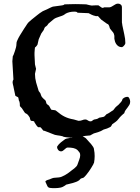

<svg xmlns="http://www.w3.org/2000/svg" viewBox="-20 -729 755 1032"><path d="M53.2 -258.3Q53.2 -259.8 52.5 -262.7Q51.8 -265.6 51 -268.8Q50.3 -272 49.6 -274.7Q48.8 -277.3 48.8 -278.8Q47.9 -282.2 47.9 -284.2Q47.9 -286.1 47.9 -288.1Q47.9 -292 48.8 -294.4Q49.8 -296.9 52.2 -301.8L46.4 -399.4L48.8 -426.8Q49.8 -428.2 50.8 -430.2Q51.8 -431.6 52.2 -432.9Q52.7 -434.1 53.2 -435.1Q57.6 -445.3 60.1 -454.6Q62.5 -463.9 65.9 -474.1Q68.4 -483.9 68.4 -492.7Q68.4 -503.4 72.3 -510.3Q78.6 -524.9 86.7 -538.3Q94.7 -551.8 106.4 -569.8Q107.4 -571.3 108.4 -573Q109.4 -574.7 110.4 -576.2Q114.7 -582.5 119.9 -590.3Q125 -598.1 125.5 -599.1Q131.3 -607.9 137 -612.3Q142.6 -616.7 150.4 -624Q167 -636.7 179.7 -647.5Q192.4 -658.2 210 -668.9L222.2 -674.3Q226.6 -675.8 231.9 -678.5Q237.3 -681.2 243.2 -684.1Q249 -687 254.4 -689.5Q259.8 -691.9 264.2 -693.4L314 -700.2Q315.9 -700.2 320.3 -701.7Q324.7 -703.1 326.7 -705.6Q347.7 -706.1 360.4 -706.5Q373 -707 384.3 -707Q399.4 -707 414.1 -706.5Q428.7 -706.1 443.4 -705.6Q452.6 -703.1 458.5 -701.9Q464.4 -700.7 467.8 -700Q471.2 -699.2 472.7 -699.2Q474.1 -699.2 475.6 -699.2Q481.4 -699.7 485.1 -700Q488.8 -700.2 491.9 -700.2Q495.1 -700.2 499 -700.2Q502.9 -700.2 509.3 -700.2Q514.6 -697.3 521 -691.9Q527.3 -686.5 532.7 -686.5Q534.7 -686.5 536.6 -688Q538.6 -689.5 539.6 -689.5H568.4Q574.7 -690.4 580.3 -693.6Q585.9 -696.8 591.6 -700.4Q597.2 -704.1 602.5 -706.8Q607.9 -709.5 614.7 -709.5Q623 -709.5 629.2 -704.3Q635.3 -699.2 635.3 -689.5V-608.4Q635.7 -606 636.7 -600.6Q637.7 -595.2 637.7 -592.8Q642.1 -569.3 647.9 -544.7Q653.8 -520 653.8 -496.6Q653.3 -493.7 651.4 -490.2Q649.4 -486.8 646.7 -483.9Q644 -481 641.6 -478.8Q639.2 -476.6 637.7 -476.6Q637.7 -475.6 634.3 -475.6Q624.5 -475.6 617.4 -480Q610.4 -484.4 605.5 -491.2Q600.6 -498 598.1 -505.9Q595.7 -513.7 594.7 -520.5V-536.6Q593.8 -543.5 592 -547.6Q590.3 -551.8 587.9 -554.9Q585.4 -558.1 582.3 -561.5Q579.1 -564.9 575.2 -570.3Q569.8 -575.7 568.8 -582.3Q567.9 -588.9 563.5 -595.7Q562.5 -597.7 559.1 -599.6Q555.7 -601.6 554.7 -601.6L523.4 -624Q523.4 -624.5 521.2 -626.7Q519 -628.9 516.6 -631.6Q514.2 -634.3 512 -636.7Q509.8 -639.2 509.3 -640.1Q503.9 -643.1 503.4 -643.1Q502.4 -642.1 496.6 -642.1Q493.2 -642.1 493.2 -643.1Q482.9 -645 473.4 -649.4Q463.9 -653.8 456.1 -658.2L397 -660.6Q393.6 -664.6 390.1 -665.5Q386.7 -666.5 381.8 -666.5Q365.2 -666.5 353.5 -663.6Q341.8 -660.6 332 -655.3Q331.5 -654.3 331.1 -653.8Q330.1 -652.8 329.1 -652.8Q322.3 -647.5 314.2 -644.5Q306.2 -641.6 297.9 -638.9Q289.6 -636.2 281.5 -633.1Q273.4 -629.9 266.6 -624L248 -608.4Q247.6 -607.4 243.2 -604.2Q238.8 -601.1 238.3 -599.1Q235.8 -593.8 230 -589.1Q224.1 -584.5 222.2 -583.5Q218.3 -578.1 216.6 -572Q214.8 -565.9 212.9 -564.9L201.7 -548.8L188 -517.6L181.6 -489.3Q181.2 -488.3 179.4 -485.8Q177.7 -483.4 175.5 -480.7Q173.3 -478 171.1 -476.1Q168.9 -474.1 168 -474.1Q168 -473.6 167.5 -470.2Q167 -466.8 166.7 -462.2Q166.5 -457.5 166 -452.9Q165.5 -448.2 165.5 -445.8V-432.6L168 -382.8L173.8 -358.9L168 -332Q168 -308.6 174.3 -285.2Q180.7 -261.7 188 -239.7Q189 -239.3 196.8 -228L201.7 -214.4Q203.1 -210.4 206.1 -206.8Q209 -203.1 212.6 -199.7Q216.3 -196.3 219.7 -193.4Q223.1 -190.4 225.6 -187.5Q228 -178.7 229 -175.3Q230 -171.9 231 -170.7Q231.9 -169.4 233.4 -168.7Q234.9 -168 238.3 -164.6Q241.7 -163.1 243.9 -159.9Q246.1 -156.7 248 -152.8Q250 -148.9 252 -145Q253.9 -141.1 257.3 -138.7Q266.6 -137.2 273.2 -137Q279.8 -136.7 285.2 -130.9Q296.9 -121.1 307.1 -114Q317.4 -106.9 327.9 -101.8Q338.4 -96.7 350.1 -93Q361.8 -89.4 376.5 -86.9L401.9 -79.6Q414.6 -79.6 422.6 -83.3Q430.7 -86.9 438.5 -86.9Q445.8 -86.9 452.1 -81.8Q458.5 -76.7 466.3 -76.7Q472.7 -76.7 476.8 -80.8Q481 -85 487.3 -86.9Q488.3 -86.9 493.4 -87.9Q498.5 -88.9 500 -89.4Q502 -89.4 506.3 -91.8Q510.7 -94.2 512.7 -96.2Q529.3 -98.6 533.9 -100.3Q538.6 -102.1 539.6 -102.1Q540 -102.5 542 -104.2Q543.9 -106 546.1 -108.2Q548.3 -110.4 550.3 -112.5Q552.2 -114.7 553.2 -115.7Q555.2 -115.7 559.6 -118.2Q564 -120.6 569.1 -124Q574.2 -127.4 579.3 -130.9Q584.5 -134.3 587.9 -136.2Q590.3 -137.7 591.3 -139.9Q592.3 -142.1 594.7 -144.5Q602.1 -154.8 609.4 -159.7Q616.7 -164.6 625 -174.8Q627 -176.8 630.6 -180.9Q634.3 -185.1 635.3 -187.5Q635.7 -188.5 637.5 -193.6Q639.2 -198.7 641.1 -199.2Q647.5 -204.6 653.3 -206.5Q659.2 -208.5 665.5 -208.5Q668.9 -208.5 671.6 -205.6Q674.3 -202.6 676 -198.7Q677.7 -194.8 678.7 -190.2Q679.7 -185.5 679.7 -182.6Q679.7 -172.9 675.3 -165.3Q670.9 -157.7 665.5 -150.9Q660.2 -144 655 -137Q649.9 -129.9 647.9 -120.6Q646 -119.1 641.6 -115.5Q637.2 -111.8 632.8 -107.4Q628.4 -103 624.5 -98.9Q620.6 -94.7 619.6 -92.8Q608.9 -78.6 600.1 -73Q591.3 -67.4 583.5 -61.5Q580.1 -57.1 578.4 -52.5Q576.7 -47.9 570.8 -45.4Q564 -41.5 555.4 -38.3Q546.9 -35.2 537.1 -32.7Q521.5 -22.9 509.3 -19.5Q497.1 -16.1 483.9 -11.7L464.4 -1Q448.7 0 439.2 1.2Q429.7 2.4 424.3 3.9Q428.7 6.3 434.3 9.3Q439.9 12.2 442.4 15.1Q448.7 22.9 456.1 30.5Q463.4 38.1 470 45.9Q476.6 53.7 481 61Q485.4 68.4 485.4 75.2Q488.8 91.8 488.8 109.9Q488.8 127.4 485.4 146Q484.4 147.5 483.4 149.4Q481.9 152.3 481 155.3Q476.1 164.1 470.2 173.6Q464.4 183.1 457.8 192.4Q451.2 201.7 444.1 210.4Q437 219.2 429.7 225.6Q428.7 226.6 422.4 228.3Q416 230 415 230.5Q414.1 230.5 410.2 234.9Q406.2 239.3 405.8 239.7Q398.4 245.1 389.6 248.5Q380.9 252 371.3 254.6Q361.8 257.3 352.5 259.3Q343.3 261.2 335 263.7L330.6 267.6Q317.9 276.9 304.4 279.5Q291 282.2 276.9 282.2H262.2Q254.9 282.2 247.1 280.8Q239.3 279.3 235.4 272.9Q233.9 269.5 230.2 261.5Q226.6 253.4 224.1 248Q224.1 244.6 227.1 242.4Q230 240.2 234.1 238.8Q238.3 237.3 242.4 236.3Q246.6 235.4 249.5 233.9Q250 233.4 252.4 232.4Q254.9 231.4 258.1 230.2Q261.2 229 264.2 228Q267.1 227.1 268.1 227.1Q268.6 227.1 272.7 226.6Q276.9 226.1 281.5 225.8Q286.1 225.6 290.5 225.1Q294.9 224.6 295.9 224.6Q303.2 224.1 311.8 220.7Q320.3 217.3 328.6 212.6Q336.9 208 344.2 202.9Q351.6 197.8 356.9 193.4Q360.8 189.9 366.9 185.5Q373 181.2 379.2 176.3Q385.3 171.4 390.1 166Q395 160.6 396.5 155.3Q400.4 142.1 405.8 129.4Q411.1 116.7 411.1 105Q411.1 95.2 406.7 89.6Q402.3 84 396.5 77.6Q386.7 69.3 373.8 66.7Q360.8 64 344.2 64Q339.4 64 335.2 67.1Q331.1 70.3 326.9 74.2Q322.8 78.1 318.1 81.3Q313.5 84.5 308.6 84.5Q298.8 84.5 292.7 76.9Q286.6 69.3 286.6 61Q286.6 60.5 287.6 58.6L288.6 56.6Q291.5 51.8 296.4 46.4Q301.3 41 307.4 36.1Q313.5 31.2 319.6 26.9Q325.7 22.5 330.6 18.6Q332.5 17.1 337.9 15.9Q343.3 14.6 349.4 13.7Q355.5 12.7 361.3 11Q367.2 9.3 370.1 6.8L357.9 10.7Q352.5 10.3 346.4 9.8Q340.3 9.3 334.5 8.5Q328.6 7.8 323.7 6.6Q318.8 5.4 316.4 3.4Q303.2 0 289.1 -1.5Q274.9 -2.9 261.7 -9.3L225.6 -23.4Q224.6 -24.4 219.7 -25.6Q214.8 -26.9 212.9 -26.9Q198.7 -45.4 196.8 -45.4H185.1Q181.2 -47.9 176 -54.9Q170.9 -62 165.5 -70.8Q165.5 -76.7 158.9 -78.1Q152.3 -79.6 147.5 -79.6Q144.5 -81.1 143.6 -83.7Q142.6 -86.4 141.8 -89.6Q141.1 -92.8 140.1 -96.2Q139.2 -99.6 136.7 -102.1Q135.7 -104.5 131.8 -109.1Q127.9 -113.8 125.5 -115.7Q122.1 -117.7 120.1 -118.7Q118.2 -119.6 116.7 -120.4Q115.2 -121.1 113.8 -122.8Q112.3 -124.5 109.9 -128.4L97.7 -147L86.9 -158.7Q86.9 -175.8 84.5 -182.6Q82 -189.5 81.1 -189.9Q81.1 -191.9 79.8 -198.5Q78.6 -205.1 77.6 -206.1Q67.9 -210.4 65.4 -212.4Q63.5 -213.9 62.5 -214.4ZM224.1 248.5V248Q223.1 247.1 223.1 247.1Q223.1 247.6 223.4 247.6Q223.6 247.6 223.6 248Q223.6 248.5 224.1 248.5Z"/></svg>

Font: IM FELL English
Style: Regular
Weight: 400
Designer: Igino Marini
Foundry: Igino Marini
Version: 3.00